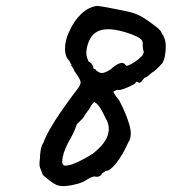

<svg xmlns="http://www.w3.org/2000/svg" viewBox="-20 -590 585 654"><path d="M180 42Q173 41 162.5 34.5Q152 28 142 19.5Q132 11 126 6Q119 -11 116 -20Q113 -29 116 -50Q116 -62 118.5 -78Q121 -94 128 -104Q135 -124 150.5 -151Q166 -178 184.5 -205Q203 -232 219.5 -254.5Q236 -277 244 -287Q255 -301 254.5 -310.5Q254 -320 234 -347Q230 -358 225 -363.5Q220 -369 224 -369Q224 -369 221.5 -372.5Q219 -376 216 -383Q201 -397 201.5 -426Q202 -455 216 -483Q232 -519 256.5 -542.5Q281 -566 311 -570Q322 -569 349 -564Q376 -559 405 -553Q434 -547 451 -539Q463 -534 481 -521.5Q499 -509 514 -497Q529 -485 530 -479Q530 -476 533.5 -472.5Q537 -469 538 -464Q544 -453 544.5 -435.5Q545 -418 542 -401Q539 -384 533 -375Q508 -347 498 -343Q493 -339 486.5 -333Q480 -327 472 -325Q467 -318 462.5 -313Q458 -308 454 -308Q450 -311 446 -311.5Q442 -312 442 -308Q442 -306 428.5 -299Q415 -292 401 -287Q387 -282 383 -284Q383 -284 380 -284Q377 -284 371 -280Q358 -282 386 -248Q409 -205 420.5 -165.5Q432 -126 417 -105Q398 -62 376 -34.5Q354 -7 341 -8Q341 -8 336.5 -5Q332 -2 327 1Q325 8 318.5 10.5Q312 13 307 12Q298 8 276 22Q263 31 243 36.5Q223 42 205 43.5Q187 45 180 42ZM201 -26Q211 -25 227.5 -31Q244 -37 263.5 -47.5Q283 -58 298 -68Q332 -95 344 -121.5Q356 -148 346 -175Q340 -187 333 -201Q326 -215 321 -223Q315 -232 310.5 -236Q306 -240 301 -243Q301 -243 295.5 -237Q290 -231 285 -220Q274 -206 270.5 -200.5Q267 -195 263 -188Q256 -181 250 -175Q244 -169 241 -166Q241 -163 235 -148.5Q229 -134 221 -120Q199 -82 193.5 -54.5Q188 -27 201 -26ZM356 -353Q377 -372 390 -375Q403 -378 409 -367Q411 -363 430 -373.5Q449 -384 465 -401Q471 -412 469.5 -414Q468 -416 466 -432Q467 -442 465.5 -448Q464 -454 455.5 -460Q447 -466 426 -474Q364 -496 328.5 -488.5Q293 -481 280 -442Q274 -423 274 -410Q274 -397 282 -380Q291 -376 294 -369.5Q297 -363 297 -363Q297 -354 305 -354Q307 -349 319 -343Q331 -337 356 -353Z"/></svg>

Font: Caveat SemiBold
Style: Regular
Weight: 600
Designer: Pablo Impallari
Foundry: Pablo Impallari
Version: Version 2.000